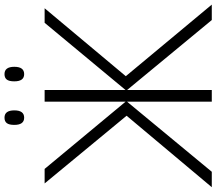

<svg xmlns="http://www.w3.org/2000/svg" viewBox="-72 -852 925 820"><g transform="rotate(-90 390.0 -442.5)"><path d="M305.2 -363.8 16.1 -713.9H78.1L365.2 -368.2V-713.9H415V-368.2L702.1 -713.9H764.2L474.1 -367.2L779.8 0H713.9L415 -361.8V0H365.2V-361.8L65.9 0H0ZM266.1 -843.3Q266.1 -865.7 273.7 -875.5Q281.2 -885.3 296.9 -885.3Q328.1 -885.3 328.1 -843.3Q328.1 -801.3 296.9 -801.3Q266.1 -801.3 266.1 -843.3ZM452.1 -843.3Q452.1 -865.7 459.7 -875.5Q467.3 -885.3 482.9 -885.3Q514.2 -885.3 514.2 -843.3Q514.2 -801.3 482.9 -801.3Q452.1 -801.3 452.1 -843.3Z"/></g></svg>

Font: JBL Sans
Style: Light
Weight: 300
Version: Version 1.10